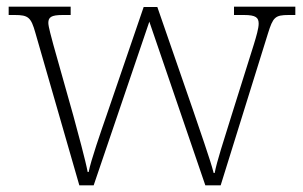

<svg xmlns="http://www.w3.org/2000/svg" viewBox="-20 -556 908 576"><path d="M86 -458 218 0H261L428 -491L596 0H642L784 -456C799 -504 805 -511 846 -511H866V-536H682V-511H712C748 -511 756 -503 756 -485C756 -471 749 -447 741 -421L675 -211C651 -134 630 -70 624 -37H621C612 -74 575 -178 559 -226L452 -535H411L300 -211C283 -162 252 -73 246 -40H243C237 -73 213 -161 200 -209L140 -422C135 -441 125 -476 125 -487C125 -504 133 -511 168 -511H192V-536H6V-511H24C65 -511 73 -504 86 -458Z"/></svg>

Font: Noto Serif Devanagari ExtraLight
Style: Regular
Weight: 200
Designer: Universal Thirst, Indian Type Foundry and the Monotype Design Team
Foundry: Monotype Imaging Inc.
Version: Version 2.004